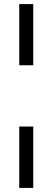

<svg xmlns="http://www.w3.org/2000/svg" viewBox="-20 -714 260 950"><path d="M75.2 -391.1V-693.8H144.5V-391.1ZM75.2 215.8V-87.9H144.5V215.8Z"/></svg>

Font: Tinos
Style: Bold
Weight: 700
Designer: Steve Matteson
Foundry: Monotype Imaging Inc.
Version: Version 1.23